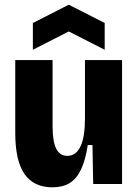

<svg xmlns="http://www.w3.org/2000/svg" viewBox="-20 -784 591 818"><path d="M203 14Q124 14 84.5 -42.5Q45 -99 45 -217V-528H204V-246Q204 -181 219.5 -150.5Q235 -120 267 -120Q286 -120 300 -130.5Q314 -141 323.5 -161.5Q333 -182 337.5 -212Q342 -242 342 -280V-528H500V-221V0H377L374 -166H354Q344 -101 325 -61.5Q306 -22 276.5 -4Q247 14 203 14ZM120 -572V-686L273 -764L426 -686V-572L273 -650Z"/></svg>

Font: Bricolage Grotesque 24pt SemiCondensed ExtraBold
Style: Regular
Weight: 800
Width: 4
Designer: Mathieu Triay
Foundry: Atelier Triay
Version: Version 1.001;gftools[0.9.33.dev8+g029e19f]